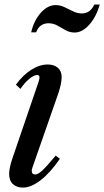

<svg xmlns="http://www.w3.org/2000/svg" viewBox="-20 -820 462 850"><path d="M82 10.5Q54 10.5 37.2 -5Q20.5 -20.5 20.5 -50Q20.5 -76 34.5 -117.5L151.5 -460Q160.5 -488 145 -488Q130.5 -488 110 -471.2Q89.5 -454.5 70.5 -426.5L50.5 -445Q81 -487.5 118.2 -511Q155.5 -534.5 191 -534.5Q219 -534.5 236 -520Q253 -505.5 253 -479Q253 -465.5 249.2 -447.2Q245.5 -429 239.5 -410.5L123.5 -78Q120.5 -69.5 120.5 -64.5Q120.5 -47.5 136 -47.5Q148 -47.5 166.8 -64.8Q185.5 -82 226.5 -131L245 -117Q203 -55.5 160.2 -22.5Q117.5 10.5 82 10.5ZM310.5 -676Q289 -676 270.8 -686.2Q252.5 -696.5 234.2 -706.8Q216 -717 195 -717Q155 -717 140 -677H118Q130.5 -730 161 -763.8Q191.5 -797.5 226 -797.5Q246.5 -797.5 265.8 -788.2Q285 -779 303.8 -769.8Q322.5 -760.5 342.5 -760.5Q379.5 -760.5 397.5 -800H421.5Q406.5 -746 375.5 -711Q344.5 -676 310.5 -676Z"/></svg>

Font: Libre Caslon Condensed Medium Italic
Style: Regular
Weight: 500
Italic angle: -22.583°
Designer: Pablo Impallari, Rodrigo Fuenzalida, Katja Schimmel, Ertekin Erdin
Foundry: Pablo Impallari, Rodrigo Fuenzalida
Version: Version 2.000; ttfautohint (v1.8.4.7-5d5b);gftools[0.9.33]